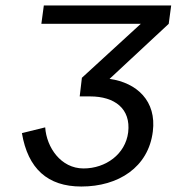

<svg xmlns="http://www.w3.org/2000/svg" viewBox="-20 -669 645 701"><path d="M448 -186C438 -106 366 -54 285 -54C202 -54 150 -131 145 -204L60 -183C82 -53 154 12 277 12C412 12 522 -58 538 -189C552 -300 480 -367 380 -381L596 -582L605 -649H140L131 -582H494L279 -385L271 -317H309C399 -317 458 -272 448 -186Z"/></svg>

Font: Gamestation Text
Style: Italic
Weight: 400
Designer: Jonas Hecksher
Foundry: Jonas Hecksher, Playtypeª, e-types AS
Version: Version 1.003